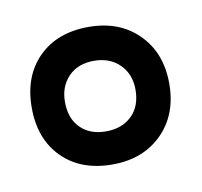

<svg xmlns="http://www.w3.org/2000/svg" viewBox="-41 -714 335 319"><g transform="rotate(-10 126.0 -555.0)"><path d="M126 -439Q73 -439 41.5 -470.5Q10 -502 10 -555Q10 -608 41.5 -639.5Q73 -671 126 -671Q178 -671 210 -639Q242 -607 242 -555Q242 -503 210 -471Q178 -439 126 -439ZM125 -495Q152 -495 168.5 -511Q185 -527 185 -555Q185 -581 168.5 -597.5Q152 -614 125 -614Q98 -614 82 -597.5Q66 -581 66 -555Q66 -527 82 -511Q98 -495 125 -495Z"/></g></svg>

Font: Imprima
Style: Regular
Weight: 400
Designer: Eduardo Tunni
Foundry: Eduardo Tunni
Version: Version 1.002; ttfautohint (v1.8.4.7-5d5b);gftools[0.9.23]